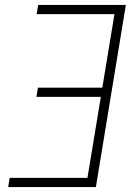

<svg xmlns="http://www.w3.org/2000/svg" viewBox="-20 -755 540 775"><path d="M13 0 19 -37H333L387 -364H127L133 -401H393L442 -698H128L134 -735H488L367 0Z"/></svg>

Font: Iosevka Extralight Oblique
Style: Regular
Weight: 200
Italic angle: -9°
Monospace: yes
Designer: Belleve Invis
Foundry: Belleve Invis
Version: Version 32.5.0; ttfautohint (v1.8.4)